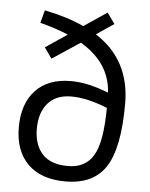

<svg xmlns="http://www.w3.org/2000/svg" viewBox="-53 -786 655 839"><g transform="rotate(5 274.0 -366.5)"><path d="M342 -643Q496 -545 496 -351.5Q496 -158 442 -74.5Q388 9 265 9Q158 9 100 -48.5Q42 -106 42 -209.5Q42 -313 97 -371.5Q152 -430 252 -430Q317 -430 392 -403L417 -394Q410 -524 280 -601L158 -520L125 -567L220 -631Q166 -654 96 -672L111 -728Q211 -708 284 -674L385 -742L419 -695ZM418 -327Q328 -363 260 -363Q192 -363 156.5 -321.5Q121 -280 121 -210Q121 -140 157.5 -99.5Q194 -59 270.5 -59Q347 -59 382 -118Q417 -177 418 -327Z"/></g></svg>

Font: Titillium Web
Style: Regular
Weight: 400
Version: Version 1.002;PS 57.000;hotconv 1.0.70;makeotf.lib2.5.55311